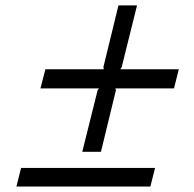

<svg xmlns="http://www.w3.org/2000/svg" viewBox="-20 -763 708 702"><path d="M546.9 -148.9 529.8 -81.1H40L57.1 -148.9ZM633.8 -509.8 616.2 -439.9H401.9L403.8 -433.1L349.1 -208H280.8L336.9 -433.1L341.8 -439.9H127.9L146 -509.8H359.9L357.9 -517.1L413.1 -743.2H481L424.8 -517.1L419.9 -509.8Z"/></svg>

Font: Sinkin Sans 300 Light Italic
Style: Regular
Weight: 300
Italic angle: -112°
Designer: Keith Bates
Foundry: K-Type
Version: Sinkin Sans (version 1.0)  by Keith Bates   •   © 2014   www